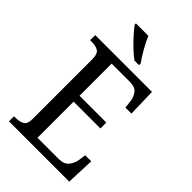

<svg xmlns="http://www.w3.org/2000/svg" viewBox="-273 -1027 1124 1124"><g transform="rotate(45 289.0 -465.5)"><path d="M34 0V-42H49Q80 -42 101 -53.5Q122 -65 122 -108V-601Q122 -648 100.5 -660Q79 -672 49 -672H34V-714H504L509 -539H459L454 -582Q451 -615 433 -639.5Q415 -664 373 -664H220V-398H442V-349H220V-50H395Q439 -50 459 -74.5Q479 -99 484 -132L490 -175H540L533 0ZM302 -771Q277 -789 247 -817.5Q217 -846 191.5 -875Q166 -904 154 -921V-931H257Q271 -897 295 -855Q319 -813 340 -784V-771Z"/></g></svg>

Font: Noto Serif Sinhala SemiCondensed
Style: Regular
Weight: 400
Width: 4
Designer: Jelle Bosma - Monotype Design Team
Foundry: Monotype Imaging Inc.
Version: Version 2.007; ttfautohint (v1.8.4.7-5d5b)